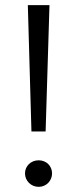

<svg xmlns="http://www.w3.org/2000/svg" viewBox="-20 -720 300 745"><path d="M102 -210H157L172 -700H88ZM130 5C160 5 182 -19 182 -47C182 -76 160 -98 130 -98C100 -98 77 -76 77 -47C77 -19 100 5 130 5Z"/></svg>

Font: Chess Sans
Style: Regular
Weight: 400
Designer: Wolf Bōese
Foundry: Wolf Bōese
Version: Version 7.223;Glyphs 3.3 (3306)